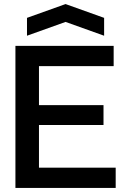

<svg xmlns="http://www.w3.org/2000/svg" viewBox="-20 -926 620 946"><path d="M56 0V-700H540V-600H172V-408H490V-310H172V-100H550V0ZM113 -750V-838L303 -906L493 -838V-750L303 -818Z"/></svg>

Font: Tektur Medium
Style: Regular
Weight: 500
Designer: Adam Jagosz
Foundry: Adam Jagosz
Version: Version 1.005;gftools[0.9.30]